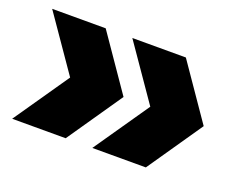

<svg xmlns="http://www.w3.org/2000/svg" viewBox="-78 -643 901 718"><g transform="rotate(20 372.5 -284.0)"><path d="M21 -65.5 172 -284.5 21 -503H234L384.5 -284.5L234 -65.5ZM340 -65.5 491 -284.5 340 -503H553L703.5 -284.5L553 -65.5Z"/></g></svg>

Font: Encode Sans Expanded Expanded ExtraBold
Style: Regular
Weight: 800
Width: 7
Designer: Multiple Designers
Foundry: Impallari Type
Version: Version 3.000; ttfautohint (v1.8.3) -l 8 -r 50 -G 200 -x 14 